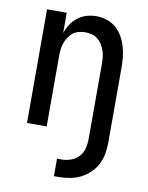

<svg xmlns="http://www.w3.org/2000/svg" viewBox="-84 -589 668 865"><g transform="rotate(10 250.0 -156.5)"><path d="M223 215V135H243Q265 135 286.5 127.5Q308 120 322.5 104Q337 88 342.5 66.5Q348 45 348 23V-320Q348 -335 346.5 -350.5Q345 -366 340 -380.5Q335 -395 327 -408Q319 -421 307 -430.5Q295 -440 280 -444Q265 -448 250 -448Q235 -448 220 -444Q205 -440 193 -430.5Q181 -421 173 -408Q165 -395 160 -380.5Q155 -366 153.5 -350.5Q152 -335 152 -320V0H62V-520H152V-427Q159 -448 171.5 -467.5Q184 -487 202 -501Q220 -515 242 -521.5Q264 -528 287 -528Q311 -528 334.5 -520.5Q358 -513 376.5 -497Q395 -481 407 -460Q419 -439 426 -415.5Q433 -392 435.5 -368Q438 -344 438 -320V23Q438 49 433.5 74.5Q429 100 417 123.5Q405 147 386 165Q367 183 344 194.5Q321 206 295 210.5Q269 215 243 215Z"/></g></svg>

Font: Iosevka Term Curly Medium
Style: Regular
Weight: 500
Designer: Belleve Invis
Foundry: Belleve Invis
Version: Version 32.3.0